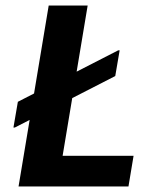

<svg xmlns="http://www.w3.org/2000/svg" viewBox="-20 -670 548 690"><path d="M46.7 0 155 -650H295L205 -110H460L441.7 0ZM28.3 -211.7 44.2 -304.2 405 -489.2H410L394.2 -396.7L33.3 -211.7Z"/></svg>

Font: Familjen Grotesk
Style: Bold Italic
Weight: 700
Italic angle: -9.46201°
Designer: Anders Wikstroem, Jonas Baeckman, Matilda Gysing, Kristian Moeller
Foundry: Familjen STHLM AB
Version: Version 2.002; ttfautohint (v1.8.4.7-5d5b)